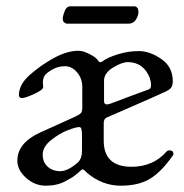

<svg xmlns="http://www.w3.org/2000/svg" viewBox="-20 -575 584 609"><path d="M203 -555H406Q411 -555 415 -551Q419 -547 419 -536Q419 -525 411 -512.5Q403 -500 388 -500H193Q188 -500 183.5 -504Q179 -508 179 -516Q179 -524 185 -539.5Q191 -555 203 -555ZM116 -313 117 -299Q117 -290 88.5 -277Q60 -264 50 -264Q40 -264 40 -273Q40 -307 74.5 -337.5Q109 -368 151 -391Q193 -414 229 -414Q244 -414 265 -403Q286 -392 291 -383Q296 -374 304 -380Q322 -393 354.5 -403Q387 -413 421 -413Q455 -413 491.5 -388Q528 -363 528 -318Q528 -303 522.5 -296.5Q517 -290 507.5 -285.5Q498 -281 461 -264.5Q424 -248 376.5 -227.5Q329 -207 319 -202.5Q309 -198 309 -185V-129Q309 -46 397 -46Q466 -46 508 -94Q512 -98 517 -98Q530 -98 530 -87Q530 -84 529 -83Q494 -32 457.5 -9Q421 14 363 14Q305 14 257 -26Q245 -38 242.5 -38Q240 -38 237.5 -35.5Q235 -33 225 -24.5Q215 -16 207.5 -11.5Q200 -7 187 0Q161 14 125.5 14Q90 14 62.5 -11Q35 -36 35 -65Q35 -122 108 -155L212 -202Q232 -211 236.5 -216Q241 -221 241 -233V-299Q241 -326 224.5 -345.5Q208 -365 186 -365Q164 -365 145 -354Q126 -343 121 -334Q116 -325 116 -313ZM310 -321V-254Q310 -247 315 -244.5Q320 -242 336.5 -248.5Q353 -255 399 -272Q445 -289 452 -291.5Q459 -294 459 -305Q459 -316 455 -328Q435 -378 385 -378Q367 -378 339 -361Q311 -344 310 -321ZM226 -59Q240 -71 240 -96V-148Q240 -172 232 -172Q221 -172 195 -162Q169 -152 142.5 -131Q116 -110 115.5 -85.5Q115 -61 131 -46.5Q147 -32 171 -32Q195 -32 226 -59Z"/></svg>

Font: EB Garamond
Style: Regular
Weight: 400
Version: Version 0.012